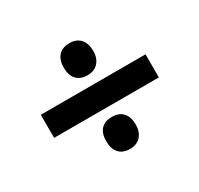

<svg xmlns="http://www.w3.org/2000/svg" viewBox="-103 -664 720 693"><g transform="rotate(-30 257.0 -318.0)"><path d="M256.8 -404.3Q227.5 -404.3 211.4 -421.4Q195.3 -438.5 195.3 -470.7Q195.3 -502.9 211.4 -520.3Q227.5 -537.6 256.8 -537.6Q286.1 -537.6 302 -519.8Q317.9 -502 317.9 -470.7Q317.9 -439.9 301.5 -422.1Q285.2 -404.3 256.8 -404.3ZM475.1 -269H38.6V-365.2H475.1ZM256.8 -97.2Q227.5 -97.2 211.4 -114.5Q195.3 -131.8 195.3 -164.1Q195.3 -196.8 211.2 -213.6Q227.1 -230.5 256.8 -230.5Q285.6 -230.5 301.8 -213.1Q317.9 -195.8 317.9 -164.1Q317.9 -133.3 301.5 -115.2Q285.2 -97.2 256.8 -97.2Z"/></g></svg>

Font: Khula Bold
Style: Regular
Weight: 700
Designer: Erin McLaughlin, Steve Matteson
Version: Version 1.000;PS 1.0;hotconv 1.0.72;makeotf.lib2.5.5900